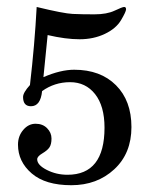

<svg xmlns="http://www.w3.org/2000/svg" viewBox="-20 -527 440 557"><path d="M69.8 -218.8Q46.9 -218.8 46.9 -245.6Q46.9 -258.3 66.9 -280.3Q80.6 -397.9 86.4 -506.8Q164.6 -487.8 190.9 -486.6Q217.3 -485.4 253.7 -485.4Q290 -485.4 312.5 -496.1Q335 -506.8 340.3 -506.8Q345.7 -506.8 345.7 -500Q345.7 -493.2 331.3 -468.8Q316.9 -444.3 284.2 -428.7Q251.5 -413.1 210.9 -413.1Q170.4 -413.1 118.2 -425.3L106 -303.2Q155.8 -324.7 195.3 -324.7Q271.5 -324.7 316.4 -279.8Q361.3 -234.9 361.3 -158.4Q361.3 -82 311.5 -35.9Q261.7 10.3 186.8 10.3Q111.8 10.3 72 -23.9Q32.2 -58.1 32.2 -107.4Q32.2 -132.3 47.4 -150.1Q62.5 -168 83.3 -168Q104 -168 116.7 -155Q129.4 -142.1 129.4 -125.2Q129.4 -108.4 123.5 -99.6Q117.7 -90.8 102.8 -82Q87.9 -73.2 87.9 -64.9Q87.9 -48.3 115.5 -34.2Q143.1 -20 175.8 -20Q283.2 -20 283.2 -156.7Q283.2 -219.2 255.9 -253.9Q228.5 -288.6 183.3 -288.6Q138.2 -288.6 102.1 -262.7Q97.7 -218.8 69.8 -218.8Z"/></svg>

Font: RIT Rachana
Style: Regular
Weight: 400
Designer: Hussain KH
Version: 1.4.7